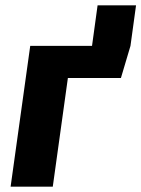

<svg xmlns="http://www.w3.org/2000/svg" viewBox="-20 -704 533 724"><path d="M236 -410H436L472 -531L493 -684H348L327 -531H94L20 0H179Z"/></svg>

Font: Fira Sans OT
Style: Bold Italic
Weight: 700
Italic angle: -8°
Designer: Carrois Corporate & Edenspiekermann
Foundry: Carrois Corporate GbR & Edenspiekermann AG
Version: Version 2.001